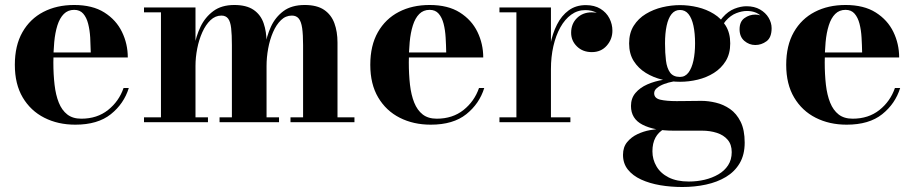

<svg xmlns="http://www.w3.org/2000/svg" viewBox="-20 -490 3666 770"><path d="M282 10Q212.5 10 157.8 -17.8Q103 -45.5 71.2 -99Q39.5 -152.5 39.5 -230Q39.5 -307.5 70 -361Q100.5 -414.5 154 -442.2Q207.5 -470 277.5 -470Q351 -470 398.5 -440Q446 -410 469.2 -362Q492.5 -314 492.5 -259.5H106.5V-279.5H344Q343.5 -309 341.8 -339.2Q340 -369.5 333.5 -394.8Q327 -420 313.8 -435.2Q300.5 -450.5 277.5 -450.5Q252.5 -450.5 236 -434Q219.5 -417.5 210.2 -388.2Q201 -359 197.5 -321Q194 -283 194 -240Q194 -191.5 198.8 -150.2Q203.5 -109 215.8 -78.5Q228 -48 249.8 -31Q271.5 -14 306 -14Q369.5 -14 413.2 -48.8Q457 -83.5 475.5 -137H496.5Q477 -74 424.5 -32Q372 10 282 10Z M764 -460V-19.5H814V0H557.5V-19.5H625.5V-440.5H557.5V-460ZM1049 -319.5V-19.5H1099V0H860.5V-19.5H910V-309Q910 -351 907 -377.2Q904 -403.5 894.8 -415.5Q885.5 -427.5 868 -427.5Q843.5 -427.5 824.2 -409.2Q805 -391 791.5 -361Q778 -331 771 -295.5Q764 -260 764 -225.5L752 -224Q752 -260 759 -302.2Q766 -344.5 784.2 -382.8Q802.5 -421 835.5 -445.5Q868.5 -470 919.5 -470Q968.5 -470 997 -450.5Q1025.5 -431 1037.2 -397Q1049 -363 1049 -319.5ZM1333.5 -319.5V-19.5H1401.5V0H1145V-19.5H1195.5V-309Q1195.5 -351 1191.8 -377.2Q1188 -403.5 1178.2 -415.5Q1168.5 -427.5 1150.5 -427.5Q1125.5 -427.5 1106.8 -409.2Q1088 -391 1075 -361Q1062 -331 1055.5 -295.5Q1049 -260 1049 -225.5L1036.5 -224Q1036.5 -260 1042.8 -302.2Q1049 -344.5 1066.5 -382.8Q1084 -421 1116.8 -445.5Q1149.5 -470 1202 -470Q1251 -470 1279.8 -450.5Q1308.5 -431 1321 -397Q1333.5 -363 1333.5 -319.5Z M1707.5 10Q1638 10 1583.2 -17.8Q1528.5 -45.5 1496.8 -99Q1465 -152.5 1465 -230Q1465 -307.5 1495.5 -361Q1526 -414.5 1579.5 -442.2Q1633 -470 1703 -470Q1776.5 -470 1824 -440Q1871.5 -410 1894.8 -362Q1918 -314 1918 -259.5H1532V-279.5H1769.5Q1769 -309 1767.2 -339.2Q1765.5 -369.5 1759 -394.8Q1752.5 -420 1739.2 -435.2Q1726 -450.5 1703 -450.5Q1678 -450.5 1661.5 -434Q1645 -417.5 1635.8 -388.2Q1626.5 -359 1623 -321Q1619.5 -283 1619.5 -240Q1619.5 -191.5 1624.2 -150.2Q1629 -109 1641.2 -78.5Q1653.5 -48 1675.2 -31Q1697 -14 1731.5 -14Q1795 -14 1838.8 -48.8Q1882.5 -83.5 1901 -137H1922Q1902.5 -74 1850 -32Q1797.5 10 1707.5 10Z M2178 -213.5Q2178 -263.5 2186.8 -309.5Q2195.5 -355.5 2213.8 -391.5Q2232 -427.5 2260.8 -448.5Q2289.5 -469.5 2329.5 -469.5Q2364 -469.5 2388 -454.8Q2412 -440 2424 -416.5Q2436 -393 2436 -367Q2436 -332.5 2413.2 -306.8Q2390.5 -281 2353.5 -281Q2317 -281 2293.8 -303.8Q2270.5 -326.5 2270.5 -358.5Q2270.5 -394.5 2293.8 -417.5Q2317 -440.5 2353 -440.5Q2376.5 -440.5 2395.2 -430.2Q2414 -420 2424.5 -403.2Q2435 -386.5 2435 -367H2415.5Q2415.5 -389 2404.8 -407.8Q2394 -426.5 2374 -438Q2354 -449.5 2327.5 -449.5Q2296 -449.5 2270.8 -431.2Q2245.5 -413 2227.2 -380.2Q2209 -347.5 2199.2 -304.5Q2189.5 -261.5 2189.5 -213.5ZM2189.5 -460V-19.5H2267.5V0H1983V-19.5H2051V-440.5H1983V-460Z M2716.5 260Q2670.5 260 2627.8 252.8Q2585 245.5 2551.2 230Q2517.5 214.5 2498 190Q2478.5 165.5 2478.5 131Q2478.5 100 2495.2 79.8Q2512 59.5 2536.5 48Q2561 36.5 2586.2 32Q2611.5 27.5 2628 27.5H2643Q2620.5 40 2608.5 62.2Q2596.5 84.5 2596.5 117Q2596.5 149.5 2612.8 177.2Q2629 205 2661.5 221.5Q2694 238 2742.5 238Q2775.5 238 2806 230.8Q2836.5 223.5 2861 209.2Q2885.5 195 2900 172.8Q2914.5 150.5 2914.5 120Q2914.5 89.5 2898.2 70.5Q2882 51.5 2854.8 42.8Q2827.5 34 2795 34Q2784.5 34 2761.2 34Q2738 34 2714.5 34Q2691 34 2680 34Q2603.5 34 2557 10.2Q2510.5 -13.5 2510.5 -65Q2510.5 -96 2528.5 -117.2Q2546.5 -138.5 2576 -151.5Q2605.5 -164.5 2641.2 -170.2Q2677 -176 2712.5 -176L2711.5 -166Q2697 -166 2678.8 -162.8Q2660.5 -159.5 2643.2 -153Q2626 -146.5 2614.8 -137.2Q2603.5 -128 2603.5 -116Q2603.5 -96 2628 -90.2Q2652.5 -84.5 2693.5 -84.5Q2711 -84.5 2728.5 -84.8Q2746 -85 2762.5 -85.2Q2779 -85.5 2793 -85.5Q2821 -85.5 2851.2 -78.2Q2881.5 -71 2907.8 -52.8Q2934 -34.5 2950.2 -1.8Q2966.5 31 2966.5 82Q2966.5 130.5 2946.5 164.5Q2926.5 198.5 2891.5 219.5Q2856.5 240.5 2811.5 250.2Q2766.5 260 2716.5 260ZM2707 -162Q2672 -162 2636.2 -170.5Q2600.5 -179 2570.2 -197.5Q2540 -216 2521.5 -245.2Q2503 -274.5 2503 -316Q2503 -357.5 2521.5 -386.8Q2540 -416 2570.2 -434.2Q2600.5 -452.5 2636.2 -461Q2672 -469.5 2707 -469.5Q2742.5 -469.5 2778 -461Q2813.5 -452.5 2843 -434.2Q2872.5 -416 2890.5 -386.8Q2908.5 -357.5 2908.5 -316Q2908.5 -274.5 2890.5 -245.2Q2872.5 -216 2843 -197.5Q2813.5 -179 2778 -170.5Q2742.5 -162 2707 -162ZM2707 -181.5Q2728 -181.5 2741.2 -199.2Q2754.5 -217 2761 -247.2Q2767.5 -277.5 2767.5 -316Q2767.5 -356.5 2761 -386.8Q2754.5 -417 2741.2 -433.5Q2728 -450 2707 -450Q2686.5 -450 2673.2 -433.5Q2660 -417 2653.5 -386.8Q2647 -356.5 2647 -316Q2647 -277.5 2650.8 -247.2Q2654.5 -217 2667.2 -199.2Q2680 -181.5 2707 -181.5ZM3009 -309.5Q2984.5 -309.5 2965.2 -326Q2946 -342.5 2946 -372.5Q2946 -403.5 2965.8 -417.5Q2985.5 -431.5 3009 -431.5Q3031 -431.5 3052.2 -417.5Q3073.5 -403.5 3073.5 -377H3054.5Q3054.5 -404 3033 -425Q3011.5 -446 2975 -446Q2955.5 -446 2932.8 -437.2Q2910 -428.5 2890.2 -406Q2870.5 -383.5 2860.5 -343L2847 -353Q2857 -396 2878.5 -420.5Q2900 -445 2925.5 -455Q2951 -465 2973.5 -465Q3005.5 -465 3028 -452Q3050.5 -439 3062.5 -418.8Q3074.5 -398.5 3074.5 -377Q3074.5 -339.5 3054 -324.5Q3033.5 -309.5 3009 -309.5Z M3375.5 10Q3306 10 3251.2 -17.8Q3196.5 -45.5 3164.8 -99Q3133 -152.5 3133 -230Q3133 -307.5 3163.5 -361Q3194 -414.5 3247.5 -442.2Q3301 -470 3371 -470Q3444.5 -470 3492 -440Q3539.5 -410 3562.8 -362Q3586 -314 3586 -259.5H3200V-279.5H3437.5Q3437 -309 3435.2 -339.2Q3433.5 -369.5 3427 -394.8Q3420.5 -420 3407.2 -435.2Q3394 -450.5 3371 -450.5Q3346 -450.5 3329.5 -434Q3313 -417.5 3303.8 -388.2Q3294.5 -359 3291 -321Q3287.5 -283 3287.5 -240Q3287.5 -191.5 3292.2 -150.2Q3297 -109 3309.2 -78.5Q3321.5 -48 3343.2 -31Q3365 -14 3399.5 -14Q3463 -14 3506.8 -48.8Q3550.5 -83.5 3569 -137H3590Q3570.5 -74 3518 -32Q3465.5 10 3375.5 10Z"/></svg>

Font: Bodoni Moda 11pt
Style: Bold
Weight: 700
Designer: Owen Earl
Foundry: indestructible type
Version: Version 2.004